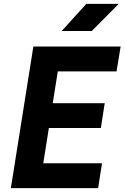

<svg xmlns="http://www.w3.org/2000/svg" viewBox="-20 -970 642 990"><path d="M36 0 152 -730H602L581 -602H278L252 -438H520L500 -310H232L203 -128H506L486 0ZM298 -810 425 -950H592L453 -810Z"/></svg>

Font: JetBrains Mono ExtraBold
Style: Italic
Weight: 800
Italic angle: -9°
Monospace: yes
Designer: Philipp Nurullin, Konstantin Bulenkov
Foundry: JetBrains
Version: Version 2.305; ttfautohint (v1.8.4.7-5d5b)